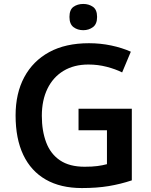

<svg xmlns="http://www.w3.org/2000/svg" viewBox="-20 -943 766 973"><path d="M378 -392H648V-29Q591 -10 531 0Q471 10 395 10Q287 10 212 -33Q137 -76 98 -158Q59 -240 59 -358Q59 -470 103 -552Q147 -634 229.5 -679Q312 -724 431 -724Q489 -724 543.5 -712.5Q598 -701 643 -681L599 -576Q565 -593 520.5 -604.5Q476 -616 428 -616Q355 -616 302 -584Q249 -552 220.5 -493.5Q192 -435 192 -356Q192 -280 214 -221.5Q236 -163 284 -130.5Q332 -98 409 -98Q447 -98 473.5 -101.5Q500 -105 522 -111V-283H378ZM402 -923Q430 -923 451 -908.5Q472 -894 472 -857Q472 -821 451 -805.5Q430 -790 402 -790Q373 -790 352.5 -805.5Q332 -821 332 -857Q332 -894 352.5 -908.5Q373 -923 402 -923Z"/></svg>

Font: Noto Sans Hebrew SemiBold
Style: Regular
Weight: 600
Designer: Monotype Design Team
Foundry: Monotype Imaging Inc.
Version: Version 2.003